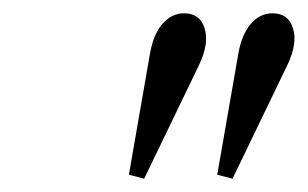

<svg xmlns="http://www.w3.org/2000/svg" viewBox="-20 -743 463 289"><path d="M174 -480 205 -658Q210 -690 224 -706.5Q238 -723 257 -723Q281 -723 288 -700.5Q295 -678 280 -646L197 -474ZM307 -480 338 -658Q343 -690 357 -706.5Q371 -723 390 -723Q414 -723 421 -700.5Q428 -678 413 -646L330 -474Z"/></svg>

Font: Baskervville
Style: Italic
Weight: 400
Italic angle: -18°
Designer: ANRT
Foundry: ANRT
Version: Version 1.100